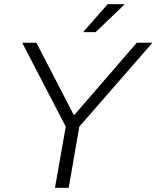

<svg xmlns="http://www.w3.org/2000/svg" viewBox="-20 -888 741 908"><path d="M240 0 291 -289 85 -686H152L328 -346H333L627 -686H701L355 -289L305 0ZM373 -736 489 -868H567V-865L432 -736Z"/></svg>

Font: Archivo SemiBold ExtraLight
Style: Italic
Weight: 250
Italic angle: -10°
Version: Version 2.001